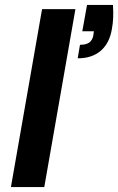

<svg xmlns="http://www.w3.org/2000/svg" viewBox="-20 -757 478 777"><path d="M24.2 0 150.2 -720H285.2L159.2 0ZM294.4 -521 303.7 -575.7Q328 -575.7 340.8 -584.6Q353.5 -593.5 357.5 -612.5L360 -630.6H313.1L332.2 -737H437.2Q438.8 -708.1 438 -685.6Q437.2 -663 432.7 -638.9Q423.1 -582.2 387.8 -551.6Q352.5 -521 294.4 -521Z"/></svg>

Font: DM Sans 9pt
Style: Italic
Weight: 400
Italic angle: -10°
Designer: Colophon Foundry, Jonny Pinhorn
Foundry: Colophon Foundry
Version: Version 4.004